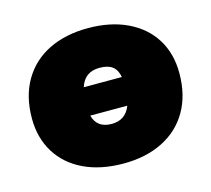

<svg xmlns="http://www.w3.org/2000/svg" viewBox="-81 -601 776 706"><g transform="rotate(-15 307.5 -248.5)"><path d="M591 -260Q591 -176 556 -115.5Q521 -55 457 -23Q393 9 308 9Q221 9 157 -21.5Q93 -52 58.5 -108Q24 -164 24 -238Q24 -322 59.5 -382.5Q95 -443 159 -474.5Q223 -506 308 -506Q394 -506 458 -475.5Q522 -445 556.5 -389.5Q591 -334 591 -260ZM238 -300H383Q378 -328 361 -341Q344 -354 312 -354Q255 -354 238 -300ZM375 -193H234Q247 -143 303 -143Q356 -143 375 -193Z"/></g></svg>

Font: Nunito Sans Heavy Heavy
Style: Italic
Weight: 400
Italic angle: -4.541°
Designer: Vernon Adams
Foundry: Vernon Adams
Version: Version 2.002